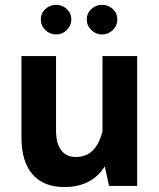

<svg xmlns="http://www.w3.org/2000/svg" viewBox="-20 -763 654 788"><path d="M147.5 -683.2Q147.5 -658 166.1 -639.8Q184.7 -621.5 210.3 -621.5Q236 -621.5 254.3 -639.8Q272.7 -658 272.7 -683.2Q272.7 -708.4 254.3 -725.8Q236 -743.2 210.3 -743.2Q184.7 -743.2 166.1 -725.8Q147.5 -708.4 147.5 -683.2ZM336.1 -683.2Q336.1 -658 354.7 -639.8Q373.3 -621.5 398.8 -621.5Q424.5 -621.5 443.1 -639.8Q461.6 -658 461.6 -683.2Q461.6 -708.4 443.1 -725.8Q424.5 -743.2 398.8 -743.2Q373.3 -743.2 354.7 -725.8Q336.1 -708.4 336.1 -683.2ZM542.9 -532.8H400.6V-123.5L427.5 0H542.9ZM68.1 -197.3Q68.1 -100 113.3 -47.7Q158.6 4.7 244.1 4.7Q331.4 4.7 383 -46.2Q434.6 -97.1 457.1 -204.8L401.3 -227.7Q388.9 -174.4 361.9 -146.6Q334.8 -118.7 292.2 -118.7Q251.9 -118.7 230.9 -146.7Q210 -174.6 210 -227.6V-532.8H68.1Z"/></svg>

Font: Estedad VF
Style: Regular
Weight: 100
Designer: Amin Abedi
Version: Version 7.3